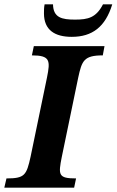

<svg xmlns="http://www.w3.org/2000/svg" viewBox="-40 -871 541 891"><path d="M304 0 313 -43C230 -43 230 -59 247 -144L323 -511C340 -589 349 -614 437 -614L445 -657H117L108 -614C193 -614 194 -590 178 -511L102 -144C83 -58 75 -43 -10 -43L-20 0ZM293 -700C388 -700 449 -746 481 -851H438C406 -789 369 -780 308 -780C247 -780 207 -789 206 -851H167C164 -836 164 -822 164 -809C164 -731 215 -700 293 -700Z"/></svg>

Font: STIX Two Text
Style: Bold Italic
Weight: 700
Italic angle: -12°
Designer: Ross Mills, John Hudson & Paul Hanslow, Tiro Typeworks Ltd; with prior portions MicroPress Inc. and Coen Hoffman, Elsevi
Foundry: Tiro Typeworks Ltd
Version: Version 2.13 b171